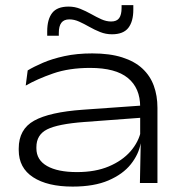

<svg xmlns="http://www.w3.org/2000/svg" viewBox="-20 -694 696 728"><path d="M510.5 0 513.5 -148.5 511.5 -163.5V-278V-289Q511.5 -360 465 -398.2Q418.5 -436.5 321.5 -436.5Q242 -436.5 181.5 -415.5Q121 -394.5 77.5 -369.5L85 -427Q108 -441 142.8 -456Q177.5 -471 224.2 -481.2Q271 -491.5 330 -491.5Q396 -491.5 443.2 -476.5Q490.5 -461.5 520 -434Q549.5 -406.5 563.2 -368.8Q577 -331 577 -285V0ZM255.5 13.5Q160 13.5 105.5 -22Q51 -57.5 51 -125V-131Q51 -204 109.5 -236.5Q168 -269 294.5 -278L520.5 -294L521.5 -248L300 -231.5Q199.5 -224 158.8 -203.5Q118 -183 118 -136V-131.5Q118 -87.5 158.5 -64.5Q199 -41.5 272 -41.5Q341.5 -41.5 392.5 -63Q443.5 -84.5 474.8 -120.2Q506 -156 515 -199.5L527.5 -151H513.5Q506 -109 476 -71.2Q446 -33.5 391.5 -10Q337 13.5 255.5 13.5ZM404.5 -564Q381 -564 359.8 -572.5Q338.5 -581 318.8 -592.2Q299 -603.5 280.2 -612Q261.5 -620.5 243 -620.5Q222.5 -620.5 212.8 -607.8Q203 -595 203 -569V-558.5H159V-575Q159 -620.5 177.8 -644.8Q196.5 -669 240 -669Q263.5 -669 284.5 -660.5Q305.5 -652 325.5 -640.8Q345.5 -629.5 364.2 -621Q383 -612.5 401.5 -612.5Q422.5 -612.5 431.8 -625.2Q441 -638 441 -664V-674.5H485.5V-657.5Q485.5 -612.5 466.5 -588.2Q447.5 -564 404.5 -564Z"/></svg>

Font: Anek Latin Expanded Light
Style: Regular
Weight: 300
Width: 7
Designer: Yesha Goshar
Foundry: Ek Type
Version: Version 1.003